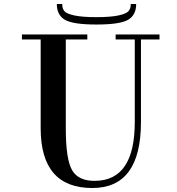

<svg xmlns="http://www.w3.org/2000/svg" viewBox="-20 -923 890 963"><path d="M687 -311Q687 20 443 20Q184 20 184 -280V-372H310V-279Q310 -122 342.5 -68Q375 -14 459 -16Q656 -19 656 -311V-750H687ZM310 -750V-302H184V-750ZM206 -750V-725H90V-750ZM418 -725H287V-750H418ZM656 -750V-725H560V-750ZM780 -725H687V-750H780ZM663 -903Q663 -847 622 -823.5Q581 -800 464 -800Q347 -800 306 -823.5Q265 -847 265 -903H292Q292 -880 303 -867Q314 -854 353 -845.5Q392 -837 463 -837Q535 -837 574 -845.5Q613 -854 624.5 -867Q636 -880 636 -903Z"/></svg>

Font: Solide Mirage
Style: Etroit
Weight: 400
Designer: Jérémy Landes
Foundry: Velvetyne Type Foundry
Version: Version 1.1